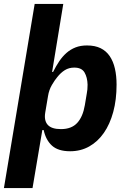

<svg xmlns="http://www.w3.org/2000/svg" viewBox="-33 -760 653 980"><path d="M144 -740H290L233 -393H238Q253 -423 269.5 -447.5Q286 -472 306.5 -490Q327 -508 352.5 -518Q378 -528 411 -528Q452 -528 480.5 -514Q509 -500 527 -473.5Q545 -447 553.5 -410Q562 -373 562 -328Q562 -251 545 -188.5Q528 -126 497 -81.5Q466 -37 422.5 -12.5Q379 12 325 12Q264 12 232.5 -16.5Q201 -45 190 -96H183L133 200H-13ZM278 -101Q332 -101 361 -132.5Q390 -164 400 -223L410 -283Q412 -292 413 -303.5Q414 -315 414 -328Q413 -365 398.5 -390Q384 -415 346 -415Q319 -415 298 -402Q277 -389 259 -366Q247 -352 232 -326.5Q217 -301 212 -269L198 -186Q191 -145 210.5 -123Q230 -101 278 -101Z"/></svg>

Font: IBM Plex Mono
Style: Bold Italic
Weight: 700
Italic angle: -9°
Monospace: yes
Designer: Mike Abbink, Paul van der Laan, Pieter van Rosmalen
Foundry: Bold Monday
Version: Version 2.3